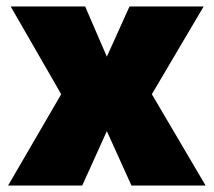

<svg xmlns="http://www.w3.org/2000/svg" viewBox="-20 -573 660 593"><path d="M169 -282 13 -553H243L310 -398L380 -553H609L449 -282L615 0H386L310 -168L234 0H5Z"/></svg>

Font: Noto Sans Display Black
Style: Regular
Weight: 900
Designer: Monotype Design Team
Foundry: Monotype Imaging Inc.
Version: Version 2.003